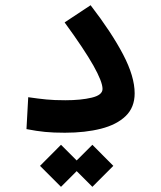

<svg xmlns="http://www.w3.org/2000/svg" viewBox="-20 -513 626 747"><path d="M232.4 3.4Q187 3.4 155 0.2Q123 -2.9 83 -10.7L89.8 -134.8Q130.4 -128.9 160.2 -126Q189.9 -123 234.4 -123Q294.9 -123 336.9 -133.1Q378.9 -143.1 378.9 -167Q378.9 -194.8 343.3 -258.1Q307.6 -321.3 231.4 -425.8L332.5 -492.7Q414.1 -386.7 459 -301Q503.9 -215.3 503.9 -149.9Q503.9 -95.2 469 -61.5Q434.1 -27.8 372.8 -12.2Q311.5 3.4 232.4 3.4ZM339.4 213.9 278.3 152.8 217.3 213.9 135.7 132.3 217.3 50.3 278.3 111.3 339.4 50.3 420.9 132.3Z"/></svg>

Font: CaskaydiaCove NF SemiBold
Style: Regular
Weight: 600
Designer: Aaron Bell
Foundry: Saja Typeworks
Version: Version 2111.001; VTT 6.35;Nerd Fonts 3.2.1